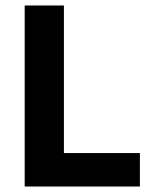

<svg xmlns="http://www.w3.org/2000/svg" viewBox="-20 -680 542 700"><path d="M70 0V-660H213V0ZM99 0V-122H490V0Z"/></svg>

Font: Bricolage Grotesque 24pt
Style: Bold
Weight: 700
Designer: Mathieu Triay
Foundry: Atelier Triay
Version: Version 1.001;gftools[0.9.33.dev8+g029e19f]